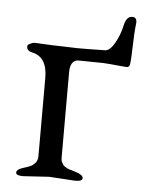

<svg xmlns="http://www.w3.org/2000/svg" viewBox="-43 -543 436 582"><g transform="rotate(5 175.0 -252.0)"><path d="M335.9 -354H331.1Q326.2 -354 303.2 -356.4Q280.3 -358.9 259.8 -359.9L191.9 -360.8H182.1Q160.2 -356.9 160.2 -323.2V-62Q160.2 -53.7 163.1 -48.8Q166 -43.9 167.5 -41.5Q168.9 -39.1 172.4 -37.1Q175.8 -35.2 177.7 -33.7Q179.7 -32.2 185.1 -30.3Q189.9 -28.3 191.9 -28.3Q193.4 -27.8 199.2 -25.9Q205.1 -23.9 206.1 -23.9Q229 -16.6 229 -6.8Q229 2.9 209 2.9H206.1L127.9 -2L49.8 2.9H46.9Q26.9 2.9 26.9 -6.3Q26.9 -15.6 45.4 -21.5Q64 -27.3 69.8 -30.3Q76.2 -33.2 83 -41Q89.8 -48.8 89.8 -62V-299.8Q89.8 -362.8 43.9 -373Q26.9 -376 26.9 -390.1Q26.4 -395 35.2 -398.9Q43.9 -402.8 48.8 -402.8L106.9 -399.9H112.8L178.2 -397.9H209L263.2 -398.9Q277.3 -398.9 292 -424.3Q306.6 -450.2 312.5 -478.5Q318.8 -506.8 335.9 -506.8Q350.1 -507.3 350.1 -491.2Q346.2 -459 345.2 -410.6Q343.8 -362.3 340.8 -358.4Q337.9 -354.5 335.9 -354Z"/></g></svg>

Font: EBGaramond
Style: Regular
Weight: 400
Version: Version 000.012g